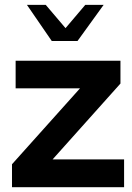

<svg xmlns="http://www.w3.org/2000/svg" viewBox="-20 -777 547 797"><path d="M29.8 -95.2 312 -410.2H44.9V-524.9H480V-430.2L198.2 -115.2H495.1V0H29.8ZM301.8 -606.9H194.8L91.8 -756.8H169.9L252 -660.2L334 -756.8H410.2Z"/></svg>

Font: Miedinger*
Style: Bold
Weight: 700
Version: Version 001.000